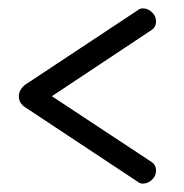

<svg xmlns="http://www.w3.org/2000/svg" viewBox="-20 -507 440 459"><path d="M25 -277Q25 -285 29.5 -292.5Q34 -300 41 -305L310 -483Q315 -487 322 -487Q333 -487 343 -478Q353 -469 353 -456Q353 -442 342 -435L104 -277L342 -120Q353 -113 353 -99Q353 -86 343 -77Q333 -68 322 -68Q315 -68 310 -72L41 -250Q25 -260 25 -277Z"/></svg>

Font: AkaAcidDosis
Style: Regular
Weight: 400
Designer: Edgar Tolentino, Pablo Impallari, Igino Marini, Aka-Acid
Foundry: Edgar Tolentino, Pablo Impallari, Igino Marini, Cyberella
Version: Version 1.007